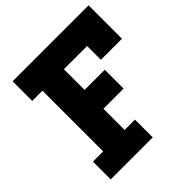

<svg xmlns="http://www.w3.org/2000/svg" viewBox="-198 -882 1024 1024"><g transform="rotate(-45 314.0 -370.0)"><path d="M55 -740H628V-488H469V-592H294V-436H446V-294H294V-134H372V0H55V-134H132V-592H55Z"/></g></svg>

Font: Arvo
Style: Bold
Weight: 700
Designer: Anton Koovit (Cyrillic Expansion: Cyreal)
Foundry: Anton Koovit, Yassin Baggar
Version: Version 3.000